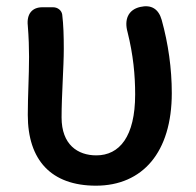

<svg xmlns="http://www.w3.org/2000/svg" viewBox="-20 -574 621 608"><path d="M459 -62C501 -112 524 -186 524 -279C524 -357 513 -435 492 -511C482 -546 459 -560 424 -552C385 -543 373 -511 384 -472C402 -400 408 -336 408 -275C408 -141 358 -82 285 -82C226 -82 175 -116 175 -202C175 -271 182 -363 182 -419C182 -460 181 -495 177 -528C175 -541 163 -551 148 -551H117H114C82 -551 64 -530 68 -493C71 -456 72 -422 72 -394C72 -332 68 -271 68 -210C68 -67 142 14 284 14C358 14 418 -13 459 -62Z"/></svg>

Font: GenSenRounded2 TW M
Style: Regular
Weight: 500
Version: Version 2.100;PS 2.1;hotconv 16.6.51;makeotf.lib2.5.65220 DE